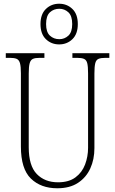

<svg xmlns="http://www.w3.org/2000/svg" viewBox="-20 -999 618 1029"><path d="M287 10Q199 10 145.5 -42Q92 -94 92 -214V-607Q92 -643 87 -660.5Q82 -678 69.5 -683.5Q57 -689 33 -689H11V-714H218V-689H193Q169 -689 156.5 -683.5Q144 -678 139 -660Q134 -642 134 -605V-210Q134 -111 177 -66.5Q220 -22 291 -22Q349 -22 384.5 -48.5Q420 -75 436 -117.5Q452 -160 452 -207V-606Q452 -643 447.5 -660.5Q443 -678 430 -683.5Q417 -689 393 -689H368V-714H566V-689H545Q521 -689 508 -683.5Q495 -678 490.5 -660Q486 -642 486 -605V-205Q486 -145 464 -96.5Q442 -48 398 -19Q354 10 287 10ZM297 -761Q255 -761 226 -789Q197 -817 197 -870Q197 -923 226 -951Q255 -979 297 -979Q339 -979 368 -951Q397 -923 397 -870Q397 -817 368 -789Q339 -761 297 -761ZM298 -789Q326 -789 346.5 -808Q367 -827 367 -870Q367 -914 346.5 -933Q326 -952 298 -952Q268 -952 247.5 -933Q227 -914 227 -870Q227 -827 247.5 -808Q268 -789 298 -789Z"/></svg>

Font: Noto Serif Ethiopic Condensed ExtraLight
Style: Regular
Weight: 200
Width: 3
Designer: Monotype Design Team
Foundry: Monotype Imaging Inc.
Version: Version 2.102; ttfautohint (v1.8.4.7-5d5b)